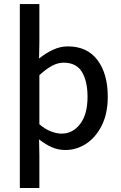

<svg xmlns="http://www.w3.org/2000/svg" viewBox="-20 -730 599 950"><path d="M78.1 200.2V-710H174.8V-520.5L173.3 -440.4Q204.6 -465.8 241 -483.2Q277.3 -500.5 315.9 -500.5Q411.1 -500.5 462.2 -432.9Q513.2 -365.2 513.2 -251.5Q513.2 -168.5 483.6 -109.4Q454.1 -50.3 406.5 -19Q358.9 12.2 303.2 12.2Q267.6 12.2 236.1 -1.7Q204.6 -15.6 173.3 -40.5L174.8 40.5V200.2ZM284.7 -68.8Q339.8 -68.8 376.5 -116.5Q413.1 -164.1 413.1 -251Q413.1 -328.1 385.5 -374Q357.9 -419.9 294.4 -419.9Q266.1 -419.9 236.8 -404.1Q207.5 -388.2 174.8 -357.9V-115.2Q204.6 -89.8 233.4 -79.3Q262.2 -68.8 284.7 -68.8Z"/></svg>

Font: Varta Light SemiBold
Style: Regular
Weight: 600
Version: Version 1.004